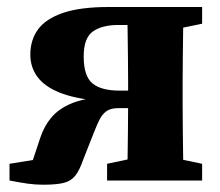

<svg xmlns="http://www.w3.org/2000/svg" viewBox="-20 -503 612 535"><path d="M283.1 -483.5H543.2V-436.9L446 -416.9L409.4 -433.4H309.5Q264.6 -433.4 238.9 -415.4Q213.2 -397.3 213.2 -345.5Q213.2 -291.2 237.4 -270.9Q261.7 -250.5 313.1 -250.5H409.4V-201.7H310.1Q288.6 -201.7 276.8 -193.3Q265 -184.9 257.6 -170.2Q250.2 -155.6 242.1 -134.8L212.1 -58.9Q201.8 -28.6 189.6 -13.3Q177.4 1.9 156.9 6.8Q136.4 11.7 100.7 11.7Q78.9 11.7 57.6 8.8Q36.3 5.8 6.5 0V-46.6L144.3 -68.9L55.1 -7.4L91.8 -117.9Q103 -151.8 122.8 -175.2Q142.7 -198.7 174.5 -212.8Q206.3 -227 251.8 -231.7L250 -222.8Q187.3 -228.5 145.9 -245.1Q104.5 -261.7 84.5 -288.6Q64.5 -315.5 64.5 -350.9Q64.5 -391.3 85.9 -421Q107.4 -450.6 155.6 -467.1Q203.7 -483.5 283.1 -483.5ZM334 0Q335 -23 335.5 -60.4Q336 -97.7 336.5 -138.2Q337 -178.7 337 -210V-273.5Q337 -304.8 336.5 -345.3Q336 -385.8 335.5 -423.6Q335 -461.5 334 -483.5H491.9Q490.9 -461.5 490.4 -423.6Q489.9 -385.8 489.4 -345.3Q488.9 -304.8 488.9 -273.5V-210Q488.9 -178.7 489.4 -138.2Q489.9 -97.7 490.4 -60.4Q490.9 -23 491.9 0ZM278.4 0V-46.6L372.8 -66.6H447.8L543.2 -46.6V0Z"/></svg>

Font: Source Serif 4 Variable
Style: Regular
Weight: 400
Designer: Frank Grießhammer
Foundry: Adobe
Version: Version 4.005;hotconv 1.1.0;makeotfexe 2.6.0